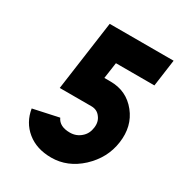

<svg xmlns="http://www.w3.org/2000/svg" viewBox="-169 -815 879 942"><g transform="rotate(30 270.5 -344.0)"><path d="M179 -700 124 -305H303Q336 -305 354 -280Q373 -256 368 -221Q366 -204 358.5 -189Q351 -174 338 -163Q312 -140 276 -140Q217 -140 199 -180L55 -149Q67 -76 121 -32Q175 12 258 12Q350 12 424 -56Q499 -126 512 -221Q526 -318 471 -387Q415 -457 324 -457H289L302 -548H520L541 -700Z"/></g></svg>

Font: Unageo
Style: ExtraBold-Italic
Weight: 800
Designer: Richard Sepsi
Foundry: Richard Sepsi
Version: Version 2.000